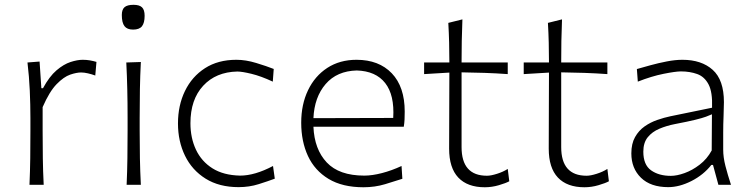

<svg xmlns="http://www.w3.org/2000/svg" viewBox="-20 -768 3114 798"><path d="M102.5 0Q105 -57.1 105.7 -110.1Q106.4 -163.1 106.4 -226.1V-277.3Q106.4 -332.5 103.8 -391.6Q101.1 -450.7 94.2 -508.3L144.5 -512.2L151.9 -401.4H158.7Q185.1 -450.2 214.8 -475.6Q244.6 -501 273.2 -510.3Q301.8 -519.5 323.7 -519.5Q339.4 -519.5 353.5 -517.1Q367.7 -514.6 380.9 -510.7L376 -454.1Q361.3 -459.5 345.7 -463.1Q330.1 -466.8 316.9 -466.8Q298.3 -466.8 271.7 -457.8Q245.1 -448.7 215.3 -418.2Q185.5 -387.7 157.2 -322.8V-224.6Q157.2 -162.6 158 -109.9Q158.7 -57.1 161.6 0Z M506.3 0Q508.8 -57.1 509.5 -110.1Q510.3 -163.1 510.3 -226.1V-277.3Q510.3 -342.3 509 -396.7Q507.8 -451.2 504.9 -508.3L565.4 -510.3Q562.5 -452.6 561.5 -397.7Q560.5 -342.8 560.5 -277.3V-226.1Q560.5 -163.1 561.5 -110.1Q562.5 -57.1 565.4 0ZM533.2 -645Q508.3 -645 497.3 -659.4Q486.3 -673.8 486.3 -705.6Q486.3 -728.5 497.8 -738.3Q509.3 -748 534.7 -748Q559.6 -748 570.3 -737.5Q581.1 -727.1 581.1 -702.1Q581.1 -672.9 570.1 -658.9Q559.1 -645 533.2 -645Z M971.7 9.8Q891.1 9.8 834.7 -25.4Q778.3 -60.5 749 -120.6Q719.7 -180.7 719.7 -254.9Q719.7 -330.1 748.8 -389.9Q777.8 -449.7 832 -484.6Q886.2 -519.5 962.4 -519.5Q1001.5 -519.5 1044.7 -506.3Q1087.9 -493.2 1117.7 -481.4L1113.8 -428.7Q1064.5 -451.7 1025.1 -461.2Q985.8 -470.7 966.3 -470.7Q877.4 -468.8 824.5 -411.6Q771.5 -354.5 771.5 -255.9Q771.5 -194.8 794.4 -146Q817.4 -97.2 863 -68.4Q908.7 -39.6 978 -38.1Q1039.1 -38.1 1114.7 -78.1L1122.1 -25.4Q1094.7 -15.1 1055.4 -2.7Q1016.1 9.8 971.7 9.8Z M1490.7 10.3Q1403.3 10.3 1345.7 -24.4Q1288.1 -59.1 1260 -119.6Q1231.9 -180.2 1231.9 -257.8Q1231.9 -334 1260.3 -393.1Q1288.6 -452.1 1340.3 -485.8Q1392.1 -519.5 1461.9 -519.5Q1554.7 -519.5 1608.4 -463.4Q1662.1 -407.2 1662.1 -304.2Q1662.1 -286.1 1661.4 -271Q1660.6 -255.9 1658.2 -241.2H1282.7Q1286.6 -147.5 1338.1 -92.8Q1389.6 -38.1 1494.1 -38.1Q1526.9 -38.1 1567.4 -48.6Q1607.9 -59.1 1648.9 -78.1L1652.3 -24.9Q1622.6 -15.1 1580.3 -2.4Q1538.1 10.3 1490.7 10.3ZM1614.3 -277.8Q1620.1 -372.6 1581.1 -422.6Q1542 -472.7 1462.9 -475.1Q1380.4 -473.1 1333.5 -418.7Q1286.6 -364.3 1282.7 -276.9Z M1995.1 10.3Q1922.9 10.3 1884.8 -30Q1846.7 -70.3 1846.7 -150.4Q1846.7 -241.7 1847.2 -324.5Q1847.7 -407.2 1847.7 -466.3L1742.7 -460V-508.3H1847.7Q1847.7 -551.8 1846.7 -591.1Q1845.7 -630.4 1843.3 -672.9L1901.9 -687.5Q1899.9 -636.7 1899.2 -597.2Q1898.4 -557.6 1898.4 -508.3H2090.3V-460Q2043 -463.4 1994.1 -465.1Q1945.3 -466.8 1898.4 -467.3V-156.7Q1898.4 -37.6 2003.9 -37.6Q2020.5 -37.6 2045.9 -45.7Q2071.3 -53.7 2090.3 -65.9L2096.7 -14.6Q2082.5 -6.8 2053.5 1.7Q2024.4 10.3 1995.1 10.3Z M2409.2 10.3Q2336.9 10.3 2298.8 -30Q2260.7 -70.3 2260.7 -150.4Q2260.7 -241.7 2261.2 -324.5Q2261.7 -407.2 2261.7 -466.3L2156.7 -460V-508.3H2261.7Q2261.7 -551.8 2260.7 -591.1Q2259.8 -630.4 2257.3 -672.9L2315.9 -687.5Q2314 -636.7 2313.2 -597.2Q2312.5 -557.6 2312.5 -508.3H2504.4V-460Q2457 -463.4 2408.2 -465.1Q2359.4 -466.8 2312.5 -467.3V-156.7Q2312.5 -37.6 2418 -37.6Q2434.6 -37.6 2460 -45.7Q2485.4 -53.7 2504.4 -65.9L2510.7 -14.6Q2496.6 -6.8 2467.5 1.7Q2438.5 10.3 2409.2 10.3Z M2757.3 9.8Q2684.1 9.8 2644 -29.3Q2604 -68.4 2604 -130.4Q2604 -170.9 2619.4 -198.2Q2634.8 -225.6 2659.2 -242.7Q2683.6 -259.8 2711.9 -269.5Q2740.2 -279.3 2766.1 -284.7L2939.5 -320.3Q2941.9 -385.3 2924.8 -417.5Q2907.7 -449.7 2877.4 -460.4Q2847.2 -471.2 2810.1 -471.2Q2788.1 -471.2 2738 -461.2Q2688 -451.2 2630.9 -428.7L2627 -481Q2650.4 -487.8 2683.3 -496.8Q2716.3 -505.9 2751.5 -512.7Q2786.6 -519.5 2816.4 -519.5Q2895.5 -519.5 2942.1 -477.8Q2988.8 -436 2988.8 -343.3Q2988.8 -320.8 2987.3 -286.1Q2985.8 -251.5 2985.8 -216.8V-146Q2985.8 -114.3 2995.1 -78.1Q3004.4 -42 3018.1 0H2965.8L2943.4 -82.5H2936.5Q2903.8 -41 2853.8 -15.6Q2803.7 9.8 2757.3 9.8ZM2768.1 -37.1Q2793 -37.1 2825.2 -48.6Q2857.4 -60.1 2887.9 -83.5Q2918.5 -106.9 2938 -142.6L2939 -293Q2929.7 -288.6 2914.3 -283Q2898.9 -277.3 2869.1 -270Q2839.4 -262.7 2785.6 -252.4Q2750.5 -245.6 2720.5 -232.9Q2690.4 -220.2 2672.1 -197.5Q2653.8 -174.8 2653.8 -137.7Q2653.8 -83 2686 -60.1Q2718.3 -37.1 2768.1 -37.1Z"/></svg>

Font: Pinar DS1-Light
Style: Regular
Weight: 300
Designer: Amin Abedi
Version: Version 2.000